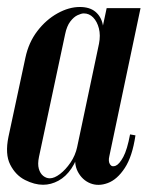

<svg xmlns="http://www.w3.org/2000/svg" viewBox="-32 -518 444 544"><path d="M277.8 -75.5Q274.2 -60.5 279.8 -52.2Q285.2 -44 295.8 -48.4Q306.2 -52.8 317.4 -73.5Q328.5 -94.2 336.5 -137.2L351.8 -134.5Q343 -74.5 321.5 -41.9Q300 -9.2 273.4 0.6Q246.8 10.5 223.9 1.4Q201 -7.8 188.5 -31.5Q176 -55.2 184 -89.2L270.2 -495H366.2ZM248.5 -394.2Q253.2 -418.2 248.2 -437.6Q243.2 -457 232 -468.5Q220.8 -480 205.5 -480Q198.5 -480 187.8 -475Q177 -470 167.1 -457Q157.2 -444 152.5 -421L78.5 -73.8Q74.2 -53.2 78 -39.9Q81.8 -26.5 90.5 -19.6Q99.2 -12.8 109 -12.8Q122 -12.8 138 -25Q154 -37.2 167.8 -57.4Q181.5 -77.5 186.8 -102ZM194 -98Q186.2 -64 170.5 -40.8Q154.8 -17.5 133.6 -6Q112.5 5.5 90 5.5Q65.8 5.5 39 -8Q12.2 -21.5 -3 -51.4Q-18.2 -81.2 -8 -130.5L40 -354.5Q49.2 -398 73.9 -430.1Q98.5 -462.2 130.9 -480.2Q163.2 -498.2 194.2 -498.2Q222 -498.2 238.2 -484.8Q254.5 -471.2 259.2 -448.5Q264 -425.8 258.5 -396.2Z"/></svg>

Font: Emberly Black
Style: Italic
Weight: 900
Italic angle: -12°
Designer: Rajesh Rajput
Foundry: Rajesh Rajput
Version: Version 1.000